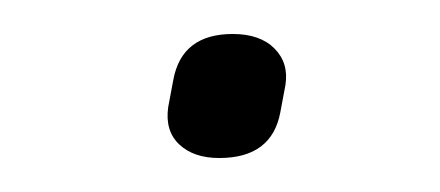

<svg xmlns="http://www.w3.org/2000/svg" viewBox="-20 -325 259 113"><path d="M109 -232Q94 -232 85.5 -240Q77 -248 79 -262L82 -278Q87 -305 117 -305Q133 -305 141.5 -296.5Q150 -288 148 -275L145 -259Q140 -232 109 -232Z"/></svg>

Font: Sofia Sans ExtraLight
Style: Italic
Weight: 250
Italic angle: -9°
Version: Version 4.100-B